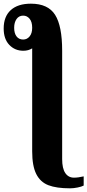

<svg xmlns="http://www.w3.org/2000/svg" viewBox="-97 -784 475 1044"><path d="M78 39V-521Q57 -508 30 -508Q-16 -508 -46.5 -540Q-77 -572 -77 -629Q-77 -694 -38.5 -729Q0 -764 71 -764Q164 -764 202.5 -703.5Q241 -643 241 -508V81Q241 132 258 157Q275 182 305 182Q328 182 358 175V225Q347 231 325 235.5Q303 240 284 240Q210 240 166 223Q122 206 100 162Q78 118 78 39ZM78 -633Q78 -665 64 -682Q50 -699 29 -699Q6 -699 -7 -680.5Q-20 -662 -20 -633Q-20 -603 -7 -586Q6 -569 29 -569Q50 -569 64 -586Q78 -603 78 -633Z"/></svg>

Font: Noto Serif CondBlack
Style: Regular
Weight: 900
Width: 3
Designer: Monotype Design Team
Foundry: Monotype Imaging Inc.
Version: Version 1.001